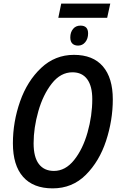

<svg xmlns="http://www.w3.org/2000/svg" viewBox="-20 -1027 662 1057"><path d="M51 -238Q51 -356 90.5 -468.5Q130 -581 206.5 -653Q283 -725 387 -725Q492 -725 546.5 -661.5Q601 -598 601 -480Q601 -365 564 -252Q527 -139 452.5 -64.5Q378 10 270 10Q163 10 107 -53.5Q51 -117 51 -238ZM488 -481Q488 -553 460 -591Q432 -629 379 -629Q314 -629 265.5 -567.5Q217 -506 191 -414.5Q165 -323 165 -238Q165 -162 194 -124Q223 -86 277 -86Q340 -86 388 -146Q436 -206 462 -298Q488 -390 488 -481ZM317 -1007H587L570 -929H301ZM367 -821Q367 -849 382 -867.5Q397 -886 423 -886Q465 -886 465 -843Q465 -814 449.5 -795Q434 -776 410 -776Q390 -776 378.5 -787Q367 -798 367 -821Z"/></svg>

Font: Noto Sans UI NarrowMedium
Style: Italic
Weight: 500
Width: 4
Italic angle: -12°
Designer: Monotype Design Team
Foundry: Monotype Imaging Inc.
Version: Version 1.001